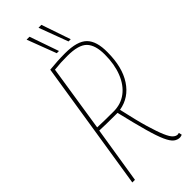

<svg xmlns="http://www.w3.org/2000/svg" viewBox="-291 -934 981 981"><g transform="rotate(-45 199.5 -444.0)"><path d="M18 0 129 -704Q161 -707 186.5 -708.5Q212 -710 242 -710Q330 -710 365 -674.5Q400 -639 399 -560Q399 -453 355.5 -386.5Q312 -320 236 -307Q257 -211 274.5 -152Q292 -93 305.5 -62Q319 -31 331 -20Q343 -9 355 -9Q356 -9 358.5 -9.5Q361 -10 365 -11L369 6Q366 7 361.5 8.5Q357 10 353 10Q335 10 320 -1.5Q305 -13 290 -46Q275 -79 257.5 -141.5Q240 -204 216 -305Q209 -305 201 -305H200Q165 -305 138 -305.5Q111 -306 86 -307L37 0ZM207 -324Q260 -324 299 -353.5Q338 -383 359.5 -437Q381 -491 381 -562Q381 -630 351 -661Q321 -692 240 -692Q213 -692 193.5 -691Q174 -690 146 -687L90 -326Q114 -325 141 -324.5Q168 -324 207 -324ZM212 -740 152 -898H173L228 -740ZM297 -740 238 -898H259L313 -740Z"/></g></svg>

Font: Georama SemiCondensed Thin
Style: Italic
Weight: 100
Width: 4
Italic angle: -9°
Designer: Jean-Baptiste Levee
Foundry: Production Type
Version: Version 1.000